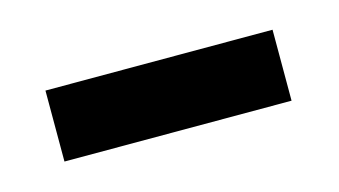

<svg xmlns="http://www.w3.org/2000/svg" viewBox="-29 -370 346 196"><g transform="rotate(-15 143.5 -272.5)"><path d="M23 -235H263V-310H23Z"/></g></svg>

Font: Noto Serif Thai SemiCondensed
Style: Regular
Weight: 400
Width: 4
Designer: Monotype Design Team
Foundry: Monotype Imaging Inc.
Version: Version 2.002